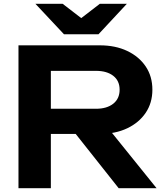

<svg xmlns="http://www.w3.org/2000/svg" viewBox="-20 -988 870 1008"><path d="M195 -417H484Q541 -417 574.5 -443.5Q608 -470 608 -517Q608 -564 574.5 -590Q541 -616 484 -616H170L247 -703V0H77V-750H504Q586 -750 648 -720.5Q710 -691 745 -639Q780 -587 780 -517Q780 -448 745 -396Q710 -344 648 -314.5Q586 -285 504 -285H195ZM325 -351H519L802 0H603ZM497 -808H316L166 -968H309L444 -864H369L504 -968H646Z"/></svg>

Font: Unbounded Medium
Style: Regular
Weight: 500
Designer: Luke Prowse, Jean-Baptiste Morizot, Fátima Lázaro, Florian Runge
Foundry: NaN
Version: Version 1.700